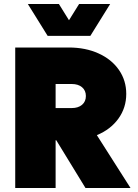

<svg xmlns="http://www.w3.org/2000/svg" viewBox="-20 -946 694 966"><path d="M56.6 -707H326.2Q410.2 -707 475.8 -677.2Q541.5 -647.5 578.4 -594.2Q615.2 -541 615.2 -473.6Q615.2 -403.8 575.7 -349.1Q536.1 -294.4 467.3 -266.1L636.7 0H410.2L263.2 -240.2H259.8V0H56.6ZM340.8 -402.3Q373.5 -402.3 392.8 -418.7Q412.1 -435.1 412.1 -462.9Q412.1 -490.7 392.8 -507.1Q373.5 -523.4 340.8 -523.4H259.8V-402.3ZM276.4 -925.8 327.1 -844.2 377.9 -925.8H534.2L434.6 -765.6H219.7L120.1 -925.8Z"/></svg>

Font: Wanted Sans ExtraBlack
Style: Regular
Weight: 900
Designer: Original Design by Kil Hyung-jin and Kang Hanbin, Wanted Lab, Inc; Hangeul from Source Han Sans by Jang Soo-young and Ka
Foundry: Wanted Lab, Inc.
Version: Version 1.001